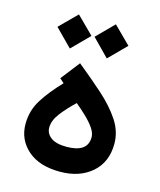

<svg xmlns="http://www.w3.org/2000/svg" viewBox="-103 -745 683 818"><g transform="rotate(15 238.5 -336.0)"><path d="M156.2 -370.1 137.2 -387.2 202.1 -470.7Q263.7 -420.9 316.2 -374Q368.7 -327.1 400.4 -279.1Q432.1 -231 432.1 -176.8Q432.1 -95.7 378.2 -48.8Q324.2 -2 238.3 -2Q146.5 -2 95.5 -47.1Q44.4 -92.3 44.4 -161.1Q44.4 -219.7 74.7 -268.3Q105 -316.9 156.2 -370.1ZM331.1 -178.7Q331.1 -198.2 315.7 -220Q300.3 -241.7 277.6 -263.2Q254.9 -284.7 232.4 -303.2Q196.3 -269 171.1 -236.3Q146 -203.6 146 -171.9Q146 -146 168.9 -128.9Q191.9 -111.8 237.8 -111.8Q331.1 -111.8 331.1 -178.7ZM306.6 -670.4 381.8 -595.7 306.6 -520 232.4 -595.7ZM143.6 -670.4 218.8 -595.7 143.6 -520 68.8 -595.7Z"/></g></svg>

Font: Vazirmatn UI FD Medium
Style: Regular
Weight: 500
Designer: Saber Rastikerdar
Foundry: Saber Rastikerdar
Version: Version 33.003